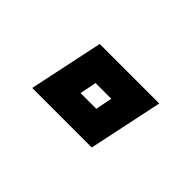

<svg xmlns="http://www.w3.org/2000/svg" viewBox="-39 -252 358 358"><g transform="rotate(45 139.5 -73.5)"><path d="M45.5 0 76.5 -147H233.5L202.5 0ZM116 -57H157.5L164 -90H122.5Z"/></g></svg>

Font: Tourney Thin SemiBold
Style: Italic
Weight: 600
Italic angle: -12°
Version: Version 1.015